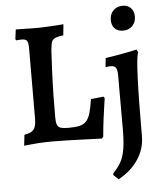

<svg xmlns="http://www.w3.org/2000/svg" viewBox="-62 -776 914 1074"><g transform="rotate(-5 395.0 -239.5)"><path d="M50 10 57 -51Q96 -57 110 -75Q124 -93 124 -136L125 -529Q125 -561 118 -572Q111 -583 88 -583Q80 -583 68.5 -582Q57 -581 57 -581L53 -588L60 -642Q69 -642 91 -641.5Q113 -641 139.5 -640.5Q166 -640 188 -640Q205 -640 228.5 -641.5Q252 -643 274.5 -644Q297 -645 312.5 -646.5Q328 -648 328 -648L322 -586Q288 -582 273 -574Q258 -566 254.5 -550.5Q251 -535 248 -506Q245 -450 242 -384.5Q239 -319 238 -254.5Q237 -190 237 -134Q237 -106 242 -92Q247 -78 262 -73Q277 -68 306 -68Q345 -68 368.5 -73.5Q392 -79 406.5 -95Q421 -111 429.5 -140.5Q438 -170 445 -217L516 -225L522 -216Q522 -216 517.5 -185.5Q513 -155 506.5 -106.5Q500 -58 495 -1L486 8Q486 8 459 7Q432 6 389 4.5Q346 3 298.5 1.5Q251 0 209 0Q168 0 131.5 2.5Q95 5 72.5 7.5Q50 10 50 10ZM560 243 532 216 534 206Q563 177 579 146.5Q595 116 601.5 72.5Q608 29 608 -36V-335Q608 -367 600 -379Q592 -391 570 -391Q561 -391 551.5 -389.5Q542 -388 542 -388L547 -439Q575 -443 605.5 -448Q636 -453 663 -458.5Q690 -464 706.5 -467.5Q723 -471 723 -471L731 -455Q721 -436 716 -316Q711 -196 711 14Q711 85 671 145Q631 205 560 243ZM657 -583Q628 -583 611 -600.5Q594 -618 594 -648Q594 -681 614.5 -701.5Q635 -722 667 -722Q695 -722 712.5 -704.5Q730 -687 730 -656Q730 -624 710 -603.5Q690 -583 657 -583Z"/></g></svg>

Font: Alegreya SemiBold
Style: Regular
Weight: 600
Designer: Juan Pablo del Peral
Foundry: Huerta Tipografica
Version: Version 2.009